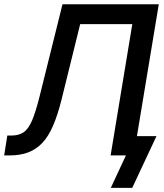

<svg xmlns="http://www.w3.org/2000/svg" viewBox="-22 -748 788 924"><path d="M-2 0 13.2 -95.7H32.7Q68.4 -95.7 91.6 -111.3Q114.7 -127 132.3 -168.2Q149.9 -209.5 168.9 -285.6L278.8 -727.5H742.2L621.6 0H510.3L614.7 -631.8H363.8L273.4 -265.6Q255.4 -194.3 233.6 -143.6Q211.9 -92.8 182.6 -61.3Q153.3 -29.8 114.5 -14.9Q75.7 0 23.4 0ZM511.2 156.2 584 0H549.8L564.9 -92.8H731L614.3 156.2Z"/></svg>

Font: Inter 16pt Medium
Style: Italic
Weight: 500
Italic angle: -9.3988°
Version: Version 4.001;git-66647c0bb